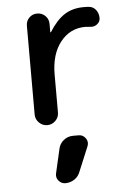

<svg xmlns="http://www.w3.org/2000/svg" viewBox="-56 -572 612 890"><g transform="rotate(-5 250.0 -127.0)"><path d="M266.6 59.6H293Q312.5 59.6 324.7 76.7Q336.9 93.8 329.1 113.3L281.2 228.5Q273.4 250 254.4 262.7Q235.4 275.4 211.9 275.4Q193.4 275.4 180.7 260.3Q168 245.1 172.9 225.6L198.2 115.2Q203.1 90.8 222.2 75.2Q241.2 59.6 266.6 59.6ZM97.7 -53.7V-466.8Q97.7 -489.3 112.8 -504.4Q127.9 -519.5 149.9 -519.5Q171.9 -519.5 187.5 -504.4Q203.1 -489.3 203.1 -466.8V-427.7H204.1H206.1Q240.2 -482.4 277.8 -506.3Q315.4 -530.3 367.2 -530.3Q384.8 -530.3 392.6 -529.3Q412.1 -527.3 424.3 -511.2Q436.5 -495.1 436.5 -473.6Q436.5 -457 422.9 -445.8Q409.2 -434.6 391.6 -436.5Q383.8 -437.5 367.2 -438.5Q295.9 -438.5 251 -381.8Q206.1 -325.2 206.1 -230.5V-53.7Q206.1 -31.2 189.9 -15.6Q173.8 0 151.9 0Q129.9 0 113.8 -16.1Q97.7 -32.2 97.7 -53.7Z"/></g></svg>

Font: Rounded Mgen+ 1m medium
Style: Regular
Weight: 500
Designer: [Source Han Sans]
Ryoko NISHIZUKA  (kana & ideographs); Paul D. Hunt (Latin, Greek & Cyrillic); Wenlong ZHANG  (bopomofo
Version: Version 1.059.20150602